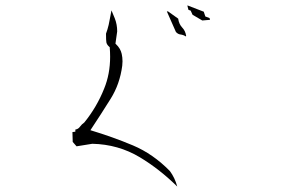

<svg xmlns="http://www.w3.org/2000/svg" viewBox="-20 -725 1040 704"><path d="M428.2 -483.9Q429.2 -492.7 429.2 -500Q429.2 -514.2 426.3 -527.3Q421.9 -547.4 405.3 -563L403.3 -564.9L409.7 -609.9Q409.7 -635.3 400.9 -657.7Q394.5 -673.3 388.7 -687Q384.8 -668.5 382.6 -655Q380.4 -641.6 378.4 -633.8Q374.5 -617.2 368.7 -601.6Q368.7 -576.2 370.1 -569.3Q372.1 -560.5 380.9 -553.2L382.3 -552.2Q383.8 -533.2 383.8 -517.1Q383.8 -453.6 361.8 -399.9Q335 -332.5 289.1 -275.9Q279.8 -269.5 273.4 -260.7Q267.1 -251.5 256.3 -250V-242.2L245.6 -240.7L246.6 -204.6L260.7 -188.5L318.4 -197.8Q413.6 -195.8 492.7 -148.4Q564.9 -105 629.9 -41Q621.1 -73.2 603 -97.7Q541.5 -160.6 467.8 -191.7Q394 -222.7 311.5 -247.6Q351.6 -308.1 385.7 -362.8Q419.4 -416.5 428.2 -483.9ZM625 -607.9Q632.3 -599.6 641.6 -598.6Q652.8 -597.2 661.6 -591.3L662.6 -593.3Q659.7 -611.8 648.9 -623Q636.2 -636.2 633.3 -656.7L596.2 -683.1H591.8ZM686 -670.9 721.7 -649.9 750 -652.3 748.5 -658.7 732.9 -664.6 727.1 -682.1 668.9 -704.6H667L670.9 -689L679.2 -686Z"/></svg>

Font: Bakudai
Style: Light
Weight: 300
Version: Version 1.48